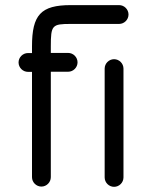

<svg xmlns="http://www.w3.org/2000/svg" viewBox="-20 -722 586 747"><path d="M443.4 -702.1H255.4C138.7 -702.1 104.5 -664.1 104.5 -541.5V-515.6H88.9C68.8 -515.6 52.2 -499 52.2 -479C52.2 -459 68.8 -442.4 88.9 -442.4H104.5V-32.7C104.5 -12.7 121.1 3.9 141.1 3.9C161.1 3.9 177.7 -12.7 177.7 -32.7V-442.9H245.1C265.1 -442.9 281.7 -459.5 281.7 -479.5C281.7 -499.5 265.1 -516.1 245.1 -516.1H177.7V-541.5C177.7 -624 182.6 -628.9 255.4 -628.9H443.4C463.4 -628.9 480 -645.5 480 -665.5C480 -685.5 463.4 -702.1 443.4 -702.1ZM460.4 -31.7V-455.1C460.4 -475.1 443.8 -491.7 423.8 -491.7C403.8 -491.7 387.2 -475.1 387.2 -455.1V-31.7C387.2 -11.7 403.8 4.9 423.8 4.9C443.8 4.9 460.4 -11.7 460.4 -31.7Z"/></svg>

Font: Velvelyne
Style: Regular
Weight: 400
Designer: Manon Van der Borght et Mariel Nils
Foundry: Velvetyne
Version: Version 1.070;Glyphs 3.3.1 (3343)